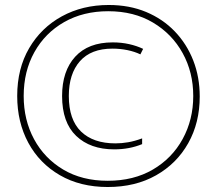

<svg xmlns="http://www.w3.org/2000/svg" viewBox="-20 -742 870 770"><path d="M412 8Q302 8 220 -39.5Q138 -87 93.5 -169.5Q49 -252 49 -357Q49 -467 97 -549Q145 -631 228 -676.5Q311 -722 416 -722Q499 -722 566 -694Q633 -666 681 -616Q729 -566 755 -499.5Q781 -433 781 -355Q781 -250 735 -168Q689 -86 606 -39Q523 8 412 8ZM412 -17Q516 -17 593 -62Q670 -107 712.5 -184.5Q755 -262 755 -357Q755 -452 712.5 -529Q670 -606 593.5 -651.5Q517 -697 414 -697Q314 -697 237.5 -653.5Q161 -610 118 -533Q75 -456 75 -357Q75 -261 116.5 -184Q158 -107 233.5 -62Q309 -17 412 -17ZM438 -143Q342 -143 285.5 -197Q229 -251 229 -357Q229 -457 281.5 -514.5Q334 -572 432 -572Q467 -572 498 -565Q529 -558 554 -546L543 -524Q520 -535 491 -541Q462 -547 431 -547Q345 -547 300.5 -496.5Q256 -446 256 -357Q256 -262 305 -214.5Q354 -167 443 -167Q468 -167 494 -171.5Q520 -176 550 -187V-164Q499 -143 438 -143Z"/></svg>

Font: Noto Sans Lao Looped ExtraCondensed Thin
Style: Regular
Weight: 100
Width: 2
Designer: Mark Frömberg, Ben Mitchell
Foundry: The Fontpad Ltd
Version: Version 1.002; ttfautohint (v1.8.4.7-5d5b)